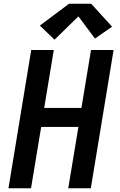

<svg xmlns="http://www.w3.org/2000/svg" viewBox="-20 -1001 640 1021"><path d="M25 0 146 -735H266L215 -427H413L464 -735H584L463 0H343L397 -326H199L145 0ZM270 -790 192 -865 347 -981H465L576 -859L485 -796L397 -914Z"/></svg>

Font: Iosevka Curly Extended
Style: Bold Italic
Weight: 700
Width: 7
Italic angle: -9°
Monospace: yes
Designer: Belleve Invis
Foundry: Belleve Invis
Version: Version 11.1.0; ttfautohint (v1.8.3)